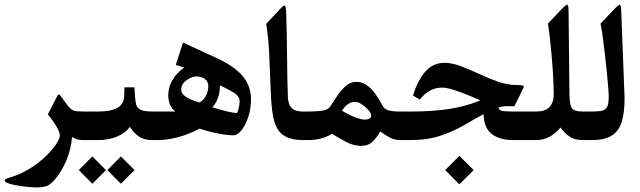

<svg xmlns="http://www.w3.org/2000/svg" viewBox="-44 -599 2735 821"><path d="M325.3 0Q336.3 0 336.3 -41.8V-79.6Q336.3 -100.8 334.4 -111.5Q332.6 -122.1 325.3 -122.1H316.1Q283.8 -122.1 271.4 -126.1Q258.9 -130.2 244.6 -148.9Q239.1 -156.2 231.9 -165.9Q224.8 -175.7 215.6 -188.1Q207.2 -199.9 202.4 -191.1L160.6 -110.4Q212 -45.8 212 -19.1Q212 -6.2 195.8 18.2Q179.7 42.5 150.3 70.6Q121 98.6 81.2 123.2Q41.4 147.8 -5.9 161.3Q-23.8 166.5 -23.8 172.7Q-23.8 180.1 -6.8 185.6Q10.3 191.1 34.1 194.9Q57.9 198.8 79.4 200.6Q100.8 202.4 109.6 202.4Q144.5 202.4 159.7 194.7Q174.9 187 190.7 168.7Q203.9 153.3 216.4 132.9Q228.8 112.6 238.9 88.9Q249 65.3 255.6 39.2Q262.2 13.2 264 -13.2Q275.8 -6.6 285.3 -3.3Q294.8 0 316.1 0Z M293 128.3 350.9 186.7 409.2 128.3 350.9 70ZM415.1 128.3 473 186.7 531.4 128.3 473 70ZM321.6 -122.1Q309.9 -122.1 307.5 -111.7Q305.1 -101.2 305.1 -80.3V-41.4Q305.1 -20.9 307.5 -10.5Q309.9 0 321.6 0H374Q420.6 0 456.5 -15Q492.5 -30.1 511.6 -56.5Q527.7 -30.1 550.2 -15Q572.8 0 608 0H616.1Q623.4 0 625.2 -10.5Q627.1 -20.9 627.1 -41.8V-79.6Q627.1 -100.8 625.2 -111.5Q623.4 -122.1 616.1 -122.1H607.6Q572.8 -122.1 557.6 -129.6Q542.4 -137.1 538.3 -152Q534.3 -166.9 533.2 -188.9L531 -225.5H488.1L487 -187.4Q486.2 -154.7 458.7 -138.4Q431.2 -122.1 376.6 -122.1Z M612.4 -122.1Q600.7 -122.1 598.3 -111.7Q595.9 -101.2 595.9 -80.3V-41.4Q595.9 -20.9 598.3 -10.5Q600.7 0 612.4 0H632.2Q667.4 0 713.4 -11.4Q759.4 -22.7 809.3 -49.1Q849.7 -35.6 888.3 -28.1Q927 -20.5 953.8 -20.5Q971.8 -20.5 989 -42.4Q1006.2 -64.2 1017.8 -99.6Q1029.3 -134.9 1029.3 -175.3Q1029.3 -229.9 994.3 -272.8Q959.3 -315.7 877.5 -353.1L738.5 -416.9L707.7 -321.6L743.7 -309.9Q710.3 -286.4 692.9 -255.8Q675.5 -225.2 675.5 -192.2Q675.5 -169.8 682.1 -153.1Q688.7 -136.4 705.5 -122.1Q693.1 -122.1 680.4 -122.1Q667.8 -122.1 654.9 -122.1ZM809.7 -161Q789.9 -165.7 771.9 -173.6Q753.9 -181.5 742.4 -191.8Q730.8 -202.1 730.8 -213.8Q730.8 -239.8 753.6 -256Q776.3 -272.1 795.7 -272.1Q818.5 -272.1 832.6 -260.7Q846.7 -249.4 846.7 -231.8Q846.7 -207.9 836.1 -188.7Q825.4 -169.4 809.7 -161ZM864.3 -140.1Q882.3 -160.6 889.4 -184.8Q896.6 -209 896.2 -234.3Q930.3 -218.6 955.4 -203.2Q980.6 -187.8 980.6 -166.1Q980.6 -153.6 977.3 -139Q974 -124.3 969.6 -115.9Q951.6 -116.2 923.4 -123.4Q895.1 -130.5 864.3 -140.1Z M1253.4 -122.1Q1212.7 -122.1 1199.1 -141.5Q1188.5 -156.2 1187 -184.5Q1185.6 -212.7 1184.8 -257.4Q1183.7 -331.1 1183 -398.4Q1182.3 -465.7 1179.7 -543.8Q1178.6 -573.5 1173.5 -574.8Q1168.3 -576.1 1153.3 -560L1094.2 -496.9Q1103.8 -439.7 1107.3 -364.1Q1110.7 -288.6 1114 -201.3Q1116.2 -141.9 1123.6 -102.3Q1130.9 -62.7 1148.5 -39.2Q1177.5 0 1253.4 0H1261.1Q1272.1 0 1272.1 -41.8V-79.6Q1272.1 -100.8 1270.3 -111.5Q1268.4 -122.1 1261.1 -122.1Z M1257.4 -122.1Q1245.7 -122.1 1243.3 -111.7Q1240.9 -101.2 1240.9 -80.3V-41.4Q1240.9 -20.9 1243.3 -10.5Q1245.7 0 1257.4 0H1275.8Q1330.8 0 1375.5 -26.8Q1402.3 -10.3 1434.9 7.2Q1467.5 24.6 1499.8 24.6Q1531.7 24.6 1550.1 5.9Q1568.4 -12.8 1582.3 -36.7Q1604.7 -20.2 1624.5 -10.1Q1644.3 0 1665.9 0H1673.3Q1680.6 0 1682.4 -10.5Q1684.3 -20.9 1684.3 -41.4V-79.6Q1684.3 -100.8 1682.4 -111.5Q1680.6 -122.1 1673.3 -122.1H1665.6Q1632.2 -122.1 1616.1 -127.6Q1599.9 -133.1 1593.7 -144.1Q1577.9 -173.5 1561.1 -197.3Q1544.2 -221.1 1524.2 -235.1Q1504.2 -249 1478.9 -249Q1455.1 -249 1435.3 -231.9Q1415.5 -214.9 1399.2 -190.7Q1382.8 -166.5 1368.5 -144.5Q1358.3 -128.3 1331.1 -125.2Q1304 -122.1 1274.7 -122.1ZM1516.7 -87.6Q1483.7 -87.6 1418 -125.4Q1430.1 -144.5 1444.3 -154Q1458.4 -163.5 1474.5 -163.5Q1487.3 -163.5 1503.5 -152.7Q1519.6 -141.9 1531.5 -128Q1543.5 -114 1543.5 -104.5Q1543.5 -95.3 1534.7 -91.5Q1525.9 -87.6 1516.7 -87.6Z M1920.4 67.5 1859.6 128.3 1920.4 189.2 1981.3 128.3ZM1669.6 -122.1Q1657.9 -122.1 1655.5 -111.7Q1653.1 -101.2 1653.1 -80.3V-41.4Q1653.1 -20.9 1655.5 -10.5Q1657.9 0 1669.6 0H1708.5Q1785.1 0 1841.4 -19.3Q1897.7 -38.5 1941.5 -64.5Q1985.3 -90.6 2023.8 -110.7Q2024.9 -52.8 2058.5 -26.4Q2092 0 2151.1 0H2227Q2238 0 2238 -41.8V-79.6Q2238 -100.8 2236.2 -111.5Q2234.3 -122.1 2227 -122.1H2151.1Q2115.1 -122.1 2102.5 -125Q2089.8 -128 2088 -139.3Q2101.9 -144.8 2121 -144.8H2155.5L2193.6 -221.9Q2196.9 -228.5 2194.4 -231.9Q2191.8 -235.4 2166.5 -235.4Q2126.9 -235.4 2085.8 -249.7Q2044.7 -264 2004.6 -282.9Q1964.4 -301.8 1926.7 -316.1Q1888.9 -330.4 1855.9 -330.4Q1808.2 -330.4 1775.2 -293.5Q1742.2 -256.7 1722 -190.3L1751 -173.5Q1770.1 -197.3 1793.5 -210.9Q1817 -224.4 1847.5 -224.4Q1865.4 -224.4 1895.9 -214.7Q1926.3 -205 1957.8 -192.2Q1989.4 -179.3 2010.3 -170.2Q1973.6 -154.4 1929.4 -143.6Q1885.2 -132.7 1830.8 -127.4Q1776.3 -122.1 1708.5 -122.1Z M2223.3 -122.1Q2211.6 -122.1 2209.2 -111.7Q2206.8 -101.2 2206.8 -80.3V-41.4Q2206.8 -20.9 2209.2 -10.5Q2211.6 0 2223.3 0H2249.4Q2280.2 0 2306 -14.3Q2331.9 -28.6 2352.8 -53.5Q2370.7 -28.6 2392.2 -14.3Q2413.6 0 2449.2 0H2464.2Q2471.6 0 2473.4 -10.5Q2475.2 -20.9 2475.2 -41.8V-79.6Q2475.2 -100.8 2473.4 -111.5Q2471.6 -122.1 2464.2 -122.1H2448.8Q2410 -122.1 2400.8 -137.3Q2391.6 -152.5 2390.9 -198L2387.2 -551.5Q2386.9 -580.5 2380.5 -578.8Q2374 -577.2 2358.3 -560.7L2298.9 -498Q2303.6 -468.6 2307.5 -434.9Q2311.3 -401.2 2314.4 -366.5Q2317.6 -331.9 2319.6 -299.8Q2321.6 -267.7 2322.7 -241.1Q2323.8 -214.5 2323.8 -197.7Q2323.8 -122.1 2249.4 -122.1Z M2460.6 -122.1Q2448.8 -122.1 2446.5 -111.7Q2444.1 -101.2 2444.1 -80.3V-41.4Q2444.1 -20.9 2446.5 -10.5Q2448.8 0 2460.6 0H2486.6Q2542.4 0 2572.8 -19.8Q2603.2 -39.6 2615 -79.2Q2626.7 -118.8 2626.7 -178.2Q2626.7 -185.6 2626.3 -193.1Q2626 -200.6 2625.6 -208.7L2612.4 -551.5Q2611.3 -580.5 2605.2 -578.8Q2599.2 -577.2 2583.4 -560.7L2524 -498Q2528.4 -476.3 2533.2 -441.9Q2538 -407.4 2542.5 -368.2Q2547.1 -328.9 2550.8 -291.7Q2554.5 -254.5 2556.7 -226.3Q2558.9 -198 2558.9 -186.3Q2558.9 -157.3 2553 -143.7Q2547.1 -130.2 2531.5 -126.1Q2516 -122.1 2486.6 -122.1Z"/></svg>

Font: Parastoo
Style: Regular
Weight: 400
Foundry: Saber Rastikerdar (saber.rastikerdar@gmail.com)
Version: Version 3.000